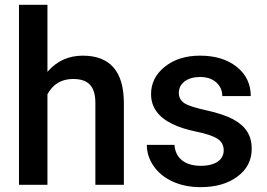

<svg xmlns="http://www.w3.org/2000/svg" viewBox="-20 -770 1111 800"><path d="M177.7 -750H59.1V0H177.7V-377.4C201.2 -419.9 236.8 -440.9 284.2 -440.9C345.2 -440.9 377.4 -413.6 377.4 -340.8V0H496.1V-345.2C494.6 -473.6 437.5 -538.1 324.7 -538.1C265.6 -538.1 216.3 -515.6 177.7 -470.7Z M912.1 -143.6C912.1 -105 878.9 -79.1 816.4 -79.1C752 -79.1 710.4 -110.4 707 -166.5H591.8C591.8 -134.8 601.1 -105.5 620.1 -78.1C657.7 -23.4 728.5 9.8 814.9 9.8C878.9 9.8 930.2 -4.9 969.7 -34.7C1009.3 -64 1028.8 -102.5 1028.8 -149.9C1028.8 -206.5 1003.4 -245.1 950.7 -273.4C923.8 -287.6 887.2 -299.8 840.8 -310.1C794.4 -320.3 763.2 -330.1 748 -340.3C732.9 -350.6 725.1 -364.7 725.1 -382.8C725.1 -423.3 761.2 -449.2 813.5 -449.2C841.3 -449.2 863.8 -441.9 880.9 -426.8C897.9 -411.6 906.2 -392.6 906.2 -369.6H1024.9C1024.9 -419.4 1005.4 -460 966.8 -491.2C927.7 -522.5 876.5 -538.1 813.5 -538.1C754.4 -538.1 705.6 -522.9 667 -492.2C628.4 -461.4 609.4 -423.3 609.4 -377.9C609.4 -323.7 639.2 -282.2 698.2 -253.4C725.1 -240.2 758.8 -229.5 799.3 -221.2C839.8 -212.9 868.7 -203.1 886.2 -191.9C903.3 -180.7 912.1 -164.6 912.1 -143.6Z"/></svg>

Font: Shabnam Medium
Style: Regular
Weight: 500
Foundry: DejaVu fonts team - Redesigned by Saber Rastikerdar - Based on Vazir font
Version: Version 5.0.1